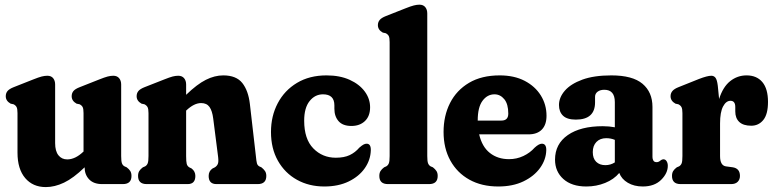

<svg xmlns="http://www.w3.org/2000/svg" viewBox="-20 -768 3227 801"><path d="M53 -131V-296Q53 -314 49.2 -321.2Q45.5 -328.5 36.5 -333L24.5 -335.5Q4 -347 4 -366.5Q4 -379 11.2 -388Q18.5 -397 37.5 -404.5L118.5 -436.5Q141 -445.5 153.8 -448.8Q166.5 -452 177.5 -452Q193.5 -452 201.8 -441.8Q210 -431.5 210 -415.5V-171Q210 -137.5 223.8 -120.2Q237.5 -103 260.5 -103Q294 -103 327.5 -135L328.5 -135.5V-296Q328.5 -314 324.8 -321.2Q321 -328.5 312 -333L299.5 -335.5Q279 -347 279 -366.5Q279 -379 286.2 -388Q293.5 -397 313 -404.5L394 -436.5Q416.5 -445.5 429.2 -448.8Q442 -452 452.5 -452Q468.5 -452 477 -441.8Q485.5 -431.5 485.5 -415.5V-117Q485.5 -95 488.8 -86.5Q492 -78 499.5 -74L508.5 -70Q518.5 -62.5 523.5 -54.5Q528.5 -46.5 528.5 -34Q528.5 0 492.5 0H406Q370.5 0 351.8 -19.8Q333 -39.5 333 -70Q286 -24.5 247 -6Q208 12.5 171 12.5Q117 12.5 85 -25.2Q53 -63 53 -131Z M756.5 -415.5V-372.5Q802 -416.5 838.8 -435Q875.5 -453.5 911.5 -453.5Q965.5 -453.5 990.8 -421.8Q1016 -390 1022.5 -334L1047.5 -117Q1049.5 -95.5 1051.8 -87Q1054 -78.5 1061.5 -74L1070.5 -70Q1080 -62.5 1085.5 -54.5Q1091 -46.5 1091 -34Q1091 0 1055 0H883Q850.5 0 850.5 -34Q850.5 -54 866.5 -65L876.5 -70Q884.5 -75 888.5 -83.5Q892.5 -92 890 -113L869.5 -273.5Q865.5 -305.5 854 -321.8Q842.5 -338 819 -338Q789.5 -338 757 -307L756.5 -306.5V-117Q756.5 -93.5 759 -84.2Q761.5 -75 769.5 -70L779.5 -65Q795 -53 795 -34Q795 0 763 0H592Q556 0 556 -34Q556 -46.5 561 -54.5Q566 -62.5 576 -70L585.5 -74Q593 -78.5 596.2 -86.8Q599.5 -95 599.5 -117V-296Q599.5 -314 595.5 -321.2Q591.5 -328.5 582.5 -333L570.5 -335.5Q550 -347 550 -366.5Q550 -379 557.2 -388Q564.5 -397 583.5 -404.5L665 -436.5Q687.5 -445.5 700 -448.8Q712.5 -452 723.5 -452Q739.5 -452 748 -441.8Q756.5 -431.5 756.5 -415.5Z M1524 -320.5Q1524 -283.5 1502.5 -263Q1481 -242.5 1446 -242.5Q1410 -242.5 1392.5 -262.5Q1375 -282.5 1375 -314.5V-328.5Q1375 -374.5 1327.5 -374.5Q1294 -374.5 1271.5 -346.2Q1249 -318 1249 -264.5Q1249 -188 1287 -149Q1325 -110 1381 -110Q1416 -110 1439 -121Q1462 -132 1479 -152Q1490.5 -162 1497 -165.2Q1503.5 -168.5 1509.5 -168.5Q1527.5 -168.5 1527 -141.5Q1526 -101 1502 -66.5Q1478 -32 1434.8 -11Q1391.5 10 1333 10Q1269 10 1218.8 -18Q1168.5 -46 1139.5 -97.2Q1110.5 -148.5 1110.5 -217.5Q1110.5 -284 1138.8 -337.5Q1167 -391 1219 -422.2Q1271 -453.5 1342 -453.5Q1398 -453.5 1438.8 -435Q1479.5 -416.5 1501.8 -386.2Q1524 -356 1524 -320.5Z M1762.5 -712V-117Q1762.5 -95 1765.8 -86.8Q1769 -78.5 1776.5 -74L1786 -70Q1795.5 -62.5 1800.8 -54.5Q1806 -46.5 1806 -34Q1806 0 1770 0H1598.5Q1562.5 0 1562.5 -34Q1562.5 -46.5 1567.5 -54.5Q1572.5 -62.5 1582.5 -70L1591.5 -74Q1599 -78.5 1602.2 -86.8Q1605.5 -95 1605.5 -117V-592.5Q1605.5 -610.5 1601.8 -617.8Q1598 -625 1589 -629.5L1577 -632Q1556.5 -643.5 1556.5 -663Q1556.5 -675.5 1563.8 -684.5Q1571 -693.5 1590 -701L1671 -733Q1693.5 -742 1706.2 -745.2Q1719 -748.5 1729.5 -748.5Q1746 -748.5 1754.2 -738.2Q1762.5 -728 1762.5 -712Z M2260 -285Q2260 -247.5 2240.5 -227.5Q2221 -207.5 2185.5 -207.5H1979Q1991 -155.5 2023.8 -129.8Q2056.5 -104 2103.5 -104Q2135.5 -104 2163.5 -117.2Q2191.5 -130.5 2210.5 -152Q2228.5 -168.5 2240.5 -168.5Q2259.5 -168.5 2259 -141.5Q2258 -102 2233.2 -67.5Q2208.5 -33 2164 -11.5Q2119.5 10 2058.5 10Q1989.5 10 1938.2 -18.5Q1887 -47 1858.8 -98.2Q1830.5 -149.5 1830.5 -217.5Q1830.5 -285 1857.5 -338.2Q1884.5 -391.5 1936.8 -422.5Q1989 -453.5 2065 -453.5Q2125 -453.5 2168.8 -430.8Q2212.5 -408 2236.2 -369.8Q2260 -331.5 2260 -285ZM2043 -374.5Q2013 -374.5 1993 -347.5Q1973 -320.5 1973 -265.5V-265H2072Q2100.5 -265 2100.5 -294Q2100.5 -334 2083.8 -354.2Q2067 -374.5 2043 -374.5Z M2295.5 -102Q2295.5 -167.5 2348.8 -204.5Q2402 -241.5 2494.5 -241.5Q2521.5 -241.5 2545 -237V-342Q2545 -393.5 2501 -393.5Q2484 -393.5 2473.2 -385.5Q2462.5 -377.5 2462.5 -364V-341Q2462.5 -269 2382.5 -269Q2346 -269 2329 -285.2Q2312 -301.5 2312 -330Q2312 -361.5 2336.5 -389.8Q2361 -418 2409.5 -435.8Q2458 -453.5 2530.5 -453.5Q2619 -453.5 2660.5 -418.5Q2702 -383.5 2702 -322V-112.5Q2702 -104.5 2705.8 -98Q2709.5 -91.5 2719.5 -91.5Q2728 -91.5 2735.5 -98.5Q2742 -103.5 2747.5 -103.5Q2756 -103.5 2761 -95.5Q2766 -87.5 2766 -76.5Q2766 -45 2738 -17.5Q2710 10 2661.5 10Q2625.5 10 2599.2 -5.5Q2573 -21 2563.5 -46.5Q2541 -19.5 2504.5 -4.8Q2468 10 2426 10Q2365 10 2330.2 -21.2Q2295.5 -52.5 2295.5 -102ZM2453 -133.5Q2453 -107 2467.2 -93Q2481.5 -79 2505.5 -79Q2527 -79 2545 -90.5V-184.5Q2528.5 -191.5 2509 -191.5Q2483.5 -191.5 2468.2 -175.8Q2453 -160 2453 -133.5Z M2974.5 -410.5 2980 -355Q2996 -405.5 3026.2 -429.5Q3056.5 -453.5 3094.5 -453.5Q3137 -453.5 3160.5 -425.5Q3184 -397.5 3184 -343Q3184 -291.5 3164.5 -267.5Q3145 -243.5 3114 -243.5Q3081 -243.5 3064.2 -259.2Q3047.5 -275 3047.5 -303V-321.5Q3047.5 -347.5 3027.5 -347.5Q3009 -347.5 2996.5 -323.8Q2984 -300 2984 -253V-117Q2984 -78 3008 -74L3037.5 -70Q3067 -65 3067 -34Q3067 -19 3057.5 -9.5Q3048 0 3030 0H2819.5Q2783.5 0 2783.5 -34Q2783.5 -46.5 2788.5 -54.5Q2793.5 -62.5 2803.5 -70L2813 -74Q2820.5 -78.5 2823.8 -86.8Q2827 -95 2827 -117V-296Q2827 -314 2823 -321.2Q2819 -328.5 2810 -333L2798 -335.5Q2777.5 -347 2777.5 -366.5Q2777.5 -379 2785.2 -388.2Q2793 -397.5 2811 -404.5L2896 -438.5Q2931 -452 2947.5 -452Q2958.5 -452 2965 -443.5Q2971.5 -435 2974.5 -410.5Z"/></svg>

Font: Fraunces 144pt S100
Style: Bold
Weight: 700
Version: Version 1.000; ttfautohint (v1.8.3)